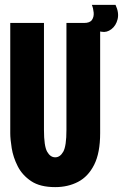

<svg xmlns="http://www.w3.org/2000/svg" viewBox="-20 -754 503 786"><path d="M206 12Q144 12 107.5 -12.5Q71 -37 52.5 -73.5Q34 -110 28 -147Q22 -184 22 -209V-660H160V-222Q160 -156 173 -133Q186 -110 206 -110Q226 -110 239 -133Q252 -156 252 -222V-660H390V-209Q390 -128 365.5 -79.5Q341 -31 299.5 -9.5Q258 12 206 12ZM396 -624 322 -637 324 -660Q348 -660 356.5 -672.5Q365 -685 363.5 -702.5Q362 -720 356 -734H453Q468 -702 461.5 -675.5Q455 -649 436 -634.5Q417 -620 396 -624Z"/></svg>

Font: Bricolage Grotesque 48pt Condensed Bricolage Grotesque 48pt Condensed Regular
Style: Bold
Weight: 700
Width: 3
Designer: Mathieu Triay
Foundry: Atelier Triay
Version: Version 1.000; ttfautohint (v1.8.4.7-5d5b);gftools[0.9.32]